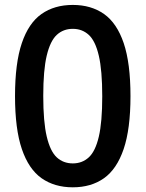

<svg xmlns="http://www.w3.org/2000/svg" viewBox="-20 -770 606 799"><path d="M283 9.5Q207 9.5 153.2 -28.2Q99.5 -66 71 -149.5Q42.5 -233 42.5 -370Q42.5 -507 70.8 -590.5Q99 -674 152.8 -711.8Q206.5 -749.5 283 -749.5Q359 -749.5 412.8 -711.8Q466.5 -674 494.8 -590.5Q523 -507 523 -370Q523 -233 494.5 -149.5Q466 -66 412.5 -28.2Q359 9.5 283 9.5ZM283 -90Q322 -90 349.5 -115.2Q377 -140.5 391.2 -201.2Q405.5 -262 405.5 -369Q405.5 -477 391.2 -538.2Q377 -599.5 349.5 -624.8Q322 -650 283 -650Q243.5 -650 216.2 -624.8Q189 -599.5 174.5 -538.8Q160 -478 160 -371Q160 -263 174.5 -201.8Q189 -140.5 216.2 -115.2Q243.5 -90 283 -90Z"/></svg>

Font: Encode Sans Condensed SemiBold
Style: Regular
Weight: 600
Width: 3
Designer: Multiple Designers
Foundry: Impallari Type
Version: Version 3.000; ttfautohint (v1.8.3) -l 8 -r 50 -G 200 -x 14 